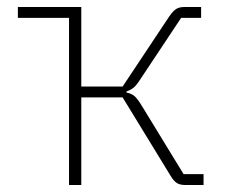

<svg xmlns="http://www.w3.org/2000/svg" viewBox="-20 -528 644 548"><path d="M177 -477H31V-508H212V-281H330L463 -481Q474 -497 483 -502.5Q492 -508 506 -508H554V-477H497L382 -304Q370 -285 361.5 -278Q353 -271 341 -267V-264Q355 -261 363.5 -254Q372 -247 386 -224L504 -31H561V0H508Q494 0 485 -5.5Q476 -11 467 -26L330 -250H212V0H177Z"/></svg>

Font: IBM Plex Sans ExtLt
Style: Regular
Weight: 200
Designer: Mike Abbink, Paul van der Laan, Pieter van Rosmalen
Foundry: Bold Monday
Version: Version 3.005